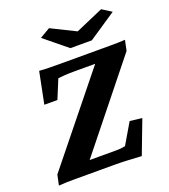

<svg xmlns="http://www.w3.org/2000/svg" viewBox="-140 -863 855 970"><g transform="rotate(-20 288.0 -378.0)"><path d="M455.1 5.9Q425.8 3.9 385.7 2Q345.7 0 313.5 0H91.8Q71.3 0 50.8 0.5Q30.3 1 10.7 2.9L22.5 -52.7L428.7 -556.6L419.9 -512.7H279.3Q247.1 -512.7 228.5 -511.2Q210 -509.8 193.4 -507.8L151.4 -406.2H81.1L115.2 -576.2Q139.6 -574.2 168.5 -573.7Q197.3 -573.2 215.8 -573.2H498Q517.6 -573.2 537.6 -573.7Q557.6 -574.2 576.2 -575.2L564.5 -519.5L167 -23.4L176.8 -65.4H344.7Q357.4 -65.4 368.2 -66.4Q378.9 -67.4 392.6 -70.3L458 -181.6L523.4 -173.8ZM180.7 -729.5 235.4 -761.7 397.5 -681.6H331.1L515.6 -761.7L566.4 -729.5L418 -629.9H302.7Z"/></g></svg>

Font: Crimson Pro ExtraBold
Style: Italic
Weight: 800
Italic angle: -12°
Designer: Jacques Le Bailly
Foundry: Baron von Fonthausen
Version: Version 1.003